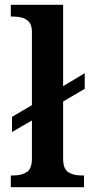

<svg xmlns="http://www.w3.org/2000/svg" viewBox="-20 -780 382 800"><path d="M25 0V-49H37Q69 -49 91 -62.5Q113 -76 113 -120V-278L30 -230V-293L113 -342V-647Q113 -675 101 -688.5Q89 -702 71.5 -706.5Q54 -711 37 -711H25V-760H243V-421L333 -475V-410L243 -357V-120Q243 -76 264.5 -62.5Q286 -49 318 -49H330V0Z"/></svg>

Font: Noto Serif Myanmar SemiBold
Style: Regular
Weight: 600
Designer: Ben Mitchell and the Monotype Design Team
Foundry: Monotype Imaging Inc.
Version: Version 2.106; ttfautohint (v1.8.4.7-5d5b)